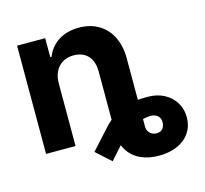

<svg xmlns="http://www.w3.org/2000/svg" viewBox="-100 -650 972 909"><g transform="rotate(-15 386.0 -195.0)"><path d="M542.1 -47.2V-4.2Q542.1 8.8 548.2 19.3Q554.2 29.7 564.8 35.5Q575.3 41.3 588 41.3Q600.1 41.3 609.3 36Q618.5 30.6 623.3 20.4Q628.1 10.2 628.1 -3Q628.1 -15.9 622.2 -25.6Q616.3 -35.3 605.8 -40.5Q595.4 -45.6 582.3 -45.8Q563.3 -46.2 536.9 -39.2Q510.6 -32.3 483.3 -17.1Q456 -1.9 433.6 23.8L352.1 115.2L279.8 50.1L358 -35.6Q395 -78.5 431.2 -100.5Q467.4 -122.4 500.8 -129.2Q534.3 -136.1 581 -136.5H592.5Q635.5 -136.5 670.3 -118.6Q705 -100.7 725 -68.6Q745 -36.4 745 4.3Q745 45.9 724 78.3Q703 110.7 663.7 128.7Q624.5 146.7 572 146.7Q521.2 146.9 482 128.8Q442.8 110.6 420.2 74.5Q397.7 38.3 397.7 -12.9V-47.2ZM200.9 0H56.4V-530.4H194.2V-437.1H200.3Q212.3 -468 234.9 -490.6Q257.5 -513.2 289.2 -525.3Q320.9 -537.3 359.7 -537.3Q414.7 -537.3 456.1 -513.2Q497.4 -489.2 519.9 -444Q542.4 -398.9 542.4 -337.8V0H398V-312.4Q398 -345 386.7 -368.6Q375.5 -392.2 354 -404.7Q332.5 -417.1 302.8 -417.1Q272.6 -417.1 249.7 -404.1Q226.8 -391 213.9 -366.1Q200.9 -341.2 200.9 -307Z"/></g></svg>

Font: Pretendard Variable
Style: Regular
Weight: 400
Designer: Base glyphs from Inter by Rasmus Andersson; Hangul glyphs from Noto Sans CJK(Source Han Sans) by Jang Soo-young and Kang
Foundry: Kil Hyung-jin
Version: Version 1.100;FEAKit 1.0